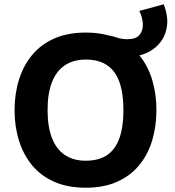

<svg xmlns="http://www.w3.org/2000/svg" viewBox="-20 -865 815 896"><path d="M580 -601 461 -621V-704Q502 -698 524.5 -690Q547 -682 574 -682Q615 -682 631.5 -702.5Q648 -723 646.5 -754Q645 -785 630 -814L744 -845Q764 -794 760 -750Q756 -706 732 -672.5Q708 -639 669 -620Q630 -601 580 -601ZM380 11Q296 11 233.5 -16.5Q171 -44 130 -93.5Q89 -143 68.5 -209Q48 -275 48 -351Q48 -427 68.5 -493Q89 -559 130 -608.5Q171 -658 233.5 -685.5Q296 -713 380 -713Q464 -713 526 -685.5Q588 -658 629 -608.5Q670 -559 690 -493Q710 -427 710 -351Q710 -275 690 -209Q670 -143 629 -93.5Q588 -44 526 -16.5Q464 11 380 11ZM380 -115Q441 -115 480 -141.5Q519 -168 537.5 -221Q556 -274 556 -351Q556 -429 537.5 -481.5Q519 -534 480 -560.5Q441 -587 380 -587Q323 -587 283 -560.5Q243 -534 222.5 -481.5Q202 -429 202 -351Q202 -274 222.5 -221Q243 -168 283 -141.5Q323 -115 380 -115Z"/></svg>

Font: Inclusive Sans
Style: Regular
Weight: 400
Designer: Olivia King
Foundry: Olivia King
Version: Version 2.004